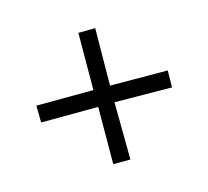

<svg xmlns="http://www.w3.org/2000/svg" viewBox="-71 -498 529 489"><g transform="rotate(30 194.0 -253.5)"><path d="M89 -115 57 -146 163 -253 57 -360 88 -392 194 -284 302 -391 333 -359 225 -253 333 -147 301 -115 195 -222Z"/></g></svg>

Font: Saira Ultra Condensed Light
Style: Regular
Weight: 300
Width: 1
Designer: Hector Gatti with collaboration of the Omnibus-Type team
Foundry: Omnibus-Type
Version: Version 1.001; ttfautohint (v1.8)